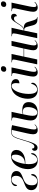

<svg xmlns="http://www.w3.org/2000/svg" viewBox="1580 -2376 807 4006"><g transform="rotate(-90 1983.0 -373.5)"><path d="M192 10C313 10 354 -50 354 -98C354 -117 345 -127 334 -129C311 -50 274 0 209 0C153 0 120 -36 120 -110C120 -203 155 -247 235 -282C336 -324 417 -343 417 -433C417 -499 370 -545 253 -545C138 -545 103 -491 103 -450C103 -434 110 -422 123 -420C139 -490 177 -535 241 -535C295 -535 317 -497 317 -446C317 -371 287 -321 192 -283C101 -244 18 -226 18 -125C18 -40 77 10 192 10Z M637 10C738 10 790 -54 790 -100C790 -121 784 -129 775 -132C753 -57 714 -1 652 -1C594 -1 561 -60 561 -181C561 -200 563 -236 565 -248H601C746 -248 857 -322 857 -433C857 -504 812 -546 734 -546C544 -546 457 -339 457 -193C457 -56 530 10 637 10ZM589 -258H566C591 -417 645 -534 711 -534C744 -534 759 -511 759 -455C759 -347 693 -258 589 -258Z M1273 10C1326 10 1362 -16 1391 -49L1385 -55C1355 -25 1339 -14 1318 -14C1294 -14 1284 -32 1284 -68C1284 -99 1292 -142 1301 -181L1374 -525C1334 -535 1286 -543 1243 -543C1138 -543 1115 -496 1053 -280C1002 -103 969 -59 924 -59C894 -59 885 -85 885 -110C865 -110 839 -91 839 -54C839 -21 860 7 902 7C968 7 1001 -54 1061 -268C1124 -493 1149 -533 1236 -533C1250 -533 1261 -532 1275 -528L1203 -210C1191 -158 1184 -119 1184 -84C1184 -26 1212 10 1273 10Z M1646 10C1785 10 1855 -72 1855 -179C1855 -267 1799 -311 1690 -311C1665 -311 1634 -307 1602 -303L1652 -536H1473L1471 -526H1487C1523 -526 1536 -517 1536 -492C1536 -480 1533 -461 1527 -434L1489 -257C1481 -222 1472 -176 1472 -137C1472 -38 1531 10 1646 10ZM1642 0C1594 0 1569 -28 1569 -96C1569 -145 1584 -218 1601 -293C1619 -296 1642 -299 1662 -299C1721 -299 1751 -263 1751 -192C1751 -102 1711 0 1642 0Z M2107 10C2205 10 2259 -46 2259 -94C2259 -114 2252 -125 2243 -130C2215 -49 2179 -2 2118 -2C2058 -2 2026 -61 2026 -179C2026 -342 2095 -533 2192 -533C2231 -533 2251 -507 2252 -444C2252 -417 2250 -393 2247 -372C2310 -372 2335 -406 2335 -445C2335 -497 2298 -544 2201 -544C2006 -544 1925 -343 1925 -197C1925 -56 1994 10 2107 10Z M2540 -646C2574 -646 2605 -666 2605 -710C2605 -744 2581 -757 2553 -757C2518 -757 2488 -737 2488 -693C2488 -660 2511 -646 2540 -646ZM2477 10C2530 10 2565 -18 2594 -49L2587 -57C2565 -35 2542 -16 2519 -16C2495 -16 2487 -36 2487 -69C2487 -90 2491 -125 2499 -161L2579 -536H2401L2399 -526H2411C2449 -526 2462 -518 2462 -493C2462 -481 2460 -467 2457 -452L2406 -209C2396 -160 2388 -116 2388 -86C2388 -24 2419 10 2477 10Z M3030 10C3090 10 3120 -18 3146 -47L3140 -54C3117 -30 3098 -13 3075 -13C3047 -13 3038 -35 3038 -71C3038 -101 3044 -132 3055 -183L3132 -536H3030L2973 -283H2805L2859 -536H2686L2684 -526H2693C2730 -526 2744 -517 2744 -492C2744 -481 2740 -463 2736 -442L2643 0H2745L2803 -273H2971L2952 -183C2943 -144 2937 -111 2937 -81C2937 -32 2960 10 3030 10Z M3599 6H3626L3628 -4H3621C3594 -4 3578 -25 3555 -99L3526 -196C3506 -259 3467 -280 3391 -281C3427 -294 3456 -334 3493 -392C3540 -467 3560 -485 3600 -485C3634 -485 3647 -464 3647 -425C3680 -426 3698 -450 3698 -486C3698 -519 3679 -545 3632 -545C3581 -545 3555 -511 3505 -431C3469 -373 3444 -333 3417 -309C3396 -290 3381 -283 3349 -283L3406 -536H3231L3229 -526H3241C3274 -526 3289 -518 3289 -491C3289 -480 3286 -458 3281 -432L3189 0H3291L3347 -273C3404 -273 3413 -255 3431 -191L3456 -95C3477 -15 3512 6 3599 6Z M3892 -646C3926 -646 3957 -666 3957 -710C3957 -744 3933 -757 3905 -757C3870 -757 3840 -737 3840 -693C3840 -660 3863 -646 3892 -646ZM3829 10C3882 10 3917 -18 3946 -49L3939 -57C3917 -35 3894 -16 3871 -16C3847 -16 3839 -36 3839 -69C3839 -90 3843 -125 3851 -161L3931 -536H3753L3751 -526H3763C3801 -526 3814 -518 3814 -493C3814 -481 3812 -467 3809 -452L3758 -209C3748 -160 3740 -116 3740 -86C3740 -24 3771 10 3829 10Z"/></g></svg>

Font: Noto Serif Display Condensed Medium
Style: Italic
Weight: 500
Width: 3
Italic angle: -12°
Designer: Monotype Design Team
Foundry: Monotype Imaging Inc.
Version: Version 2.009